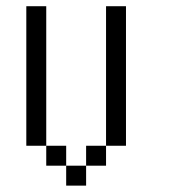

<svg xmlns="http://www.w3.org/2000/svg" viewBox="-20 -582 540 602"><path d="M312.5 -562.5H375V-125H312.5ZM250 -125H312.5V-62.5H250ZM187.5 -62.5H250V0H187.5ZM125 -125H187.5V-62.5H125ZM62.5 -562.5H125V-125H62.5Z"/></svg>

Font: Pixel Operator Mono
Style: Regular
Weight: 400
Monospace: yes
Designer: Jayvee Enaguas (HarvettFox96)
Version: 2016.04.25